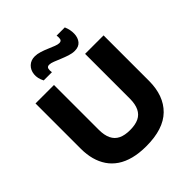

<svg xmlns="http://www.w3.org/2000/svg" viewBox="-235 -1023 1191 1191"><g transform="rotate(-45 360.0 -428.0)"><path d="M361 14Q299 14 250.5 1.5Q202 -11 166.5 -35Q131 -59 108 -93Q85 -127 73.5 -169.5Q62 -212 62 -262V-660H224V-267Q224 -219 239 -188Q254 -157 284 -142.5Q314 -128 360 -128Q407 -128 437 -142.5Q467 -157 482 -188Q497 -219 497 -267V-660H659V-262Q659 -131 585 -58.5Q511 14 361 14ZM465 -718Q443 -718 418.5 -726Q394 -734 370 -744Q346 -754 326 -762Q306 -770 292 -770Q274 -770 271 -755.5Q268 -741 271 -725H199Q180 -761 183.5 -794.5Q187 -828 209 -849Q231 -870 265 -870Q286 -870 310 -862.5Q334 -855 357 -845Q380 -835 399.5 -827.5Q419 -820 431 -820Q450 -820 452.5 -835.5Q455 -851 452 -865H524Q539 -830 538 -796Q537 -762 519 -740Q501 -718 465 -718Z"/></g></svg>

Font: Bricolage Grotesque 24pt ExtraBold
Style: Regular
Weight: 800
Designer: Mathieu Triay
Foundry: Atelier Triay
Version: Version 1.001;gftools[0.9.33.dev8+g029e19f]